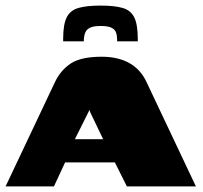

<svg xmlns="http://www.w3.org/2000/svg" viewBox="-27 -667 725 687"><path d="M-7 0 170 -374Q190 -416 226.5 -440Q263 -464 337 -464Q395 -464 435.5 -441.5Q476 -419 497 -374L674 0H427L384 -86H206L166 0ZM241 -169H342L296 -265Q295 -268 294 -271Q293 -274 293 -274Q293 -274 292 -271Q291 -268 289 -265ZM199 -519V-528Q199 -579 211.5 -604.5Q224 -630 253.5 -638.5Q283 -647 333 -647Q383 -647 412 -638.5Q441 -630 453.5 -604.5Q466 -579 466 -528V-519H392V-526Q392 -540 388 -551Q384 -562 371.5 -568Q359 -574 333 -574Q308 -574 295.5 -568Q283 -562 278.5 -551.5Q274 -541 273 -527V-519Z"/></svg>

Font: Genos Thin Black
Style: Regular
Weight: 900
Version: Version 1.010